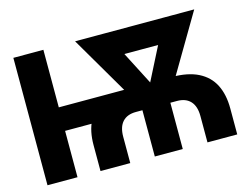

<svg xmlns="http://www.w3.org/2000/svg" viewBox="-98 -894 1383 1059"><g transform="rotate(-15 593.0 -364.0)"><path d="M354 0V-148.4Q354 -228 382.3 -283.9Q410.6 -339.8 469.7 -369.6Q528.8 -399.4 621.1 -399.4H867.7Q960 -399.4 1019 -369.6Q1078.1 -339.8 1106.4 -283.9Q1134.8 -228 1134.8 -148.4V0H964.8V-150.4Q964.8 -206.1 938.2 -235.1Q911.6 -264.2 861.3 -264.2H627Q576.7 -264.2 550.3 -235.1Q523.9 -206.1 523.9 -150.4V0ZM51.3 0V-727.5H222.7V0ZM189.9 -264.6V-398.9H655.3V-264.6ZM664.1 0V-324.2H823.7V0ZM675.3 -263.2 403.8 -727.5H577.1L771 -351.1L760.3 -263.2ZM725.1 -263.2 721.2 -354 911.1 -727.5H1084L810.1 -263.2ZM525.9 -589.4V-727.5H961.4V-589.4Z"/></g></svg>

Font: Inter 24pt ExtraBold
Style: Regular
Weight: 800
Designer: Rasmus Andersson
Foundry: rsms
Version: Version 4.001;git-66647c0bb